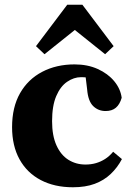

<svg xmlns="http://www.w3.org/2000/svg" viewBox="-20 -776 560 811"><path d="M288 15Q210 15 152 -15.5Q94 -46 62.5 -103Q31 -160 31 -239Q31 -323 64.5 -382Q98 -441 158 -472.5Q218 -504 295 -504Q350 -504 393 -484.5Q436 -465 462.5 -433Q489 -401 494 -363Q486 -335 469.5 -321Q453 -307 426 -307Q395 -307 373.5 -328Q352 -349 348 -399L339 -473L412 -429Q390 -440 369 -445Q348 -450 322 -450Q292 -450 263.5 -430.5Q235 -411 217.5 -370Q200 -329 200 -264Q200 -203 218.5 -162Q237 -121 269 -101Q301 -81 341 -81Q365 -81 385.5 -87Q406 -93 424 -104.5Q442 -116 458 -135L495 -104Q476 -68 447.5 -41Q419 -14 380 0.5Q341 15 288 15ZM424 -547 249 -687H343L168 -547L132 -581L264 -756H328L460 -581Z"/></svg>

Font: Source Serif 4 18pt
Style: Bold
Weight: 700
Designer: Frank Grießhammer
Foundry: Adobe Systems Incorporated
Version: Version 4.004;hotconv 1.0.116;makeotfexe 2.5.65601